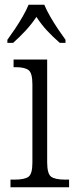

<svg xmlns="http://www.w3.org/2000/svg" viewBox="-20 -786 320 806"><path d="M24 0V-32H42Q82 -32 99 -43.5Q116 -55 116 -103V-432Q116 -480 99.5 -492Q83 -504 46 -504H37V-536H178V-105Q178 -56 195 -44Q212 -32 253 -32H270V0ZM11 -619Q25 -638 42.5 -664Q60 -690 75.5 -717Q91 -744 100 -766H166Q175 -744 190.5 -717Q206 -690 223.5 -664Q241 -638 255 -619V-606H231Q201 -632 177 -658Q153 -684 133 -715Q112 -684 88 -658Q64 -632 35 -606H11Z"/></svg>

Font: Noto Serif Lao SemiCondensed Light
Style: Regular
Weight: 300
Width: 4
Designer: Monotype Design Team
Foundry: Monotype Imaging Inc.
Version: Version 2.003; ttfautohint (v1.8.4.7-5d5b)